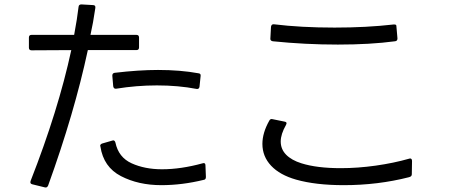

<svg xmlns="http://www.w3.org/2000/svg" viewBox="-20 -826 2040 870"><path d="M123 -668H316Q330 -743 336 -795Q337 -806 349 -806L401 -803Q414 -803 412 -790Q402 -721 390 -668H598Q610 -668 610 -656V-611Q610 -599 598 -599H378Q317 -314 198 15Q193 26 183 23L126 9Q114 6 119 -7Q244 -326 303 -599Q245 -598 123 -598Q111 -598 111 -610V-656Q111 -668 123 -668ZM871 -423Q788 -439 691 -439Q599 -439 506 -424H504Q495 -424 493 -435L489 -482V-484Q489 -494 499 -496Q608 -509 696 -509Q797 -509 879 -494Q891 -493 889 -481L884 -433Q883 -427 879.5 -424.5Q876 -422 871 -423ZM903 -11Q805 13 711 13Q607 13 528 -28Q449 -69 435 -162L434 -165Q434 -173 444 -176L489 -189L493 -190Q500 -190 503 -180Q517 -113 576.5 -86Q636 -59 714 -59Q800 -59 898 -86Q900 -87 903 -87Q911 -87 911 -76L913 -24Q913 -12 903 -11Z M1770 -639Q1658 -624 1511 -624Q1363 -624 1216 -639Q1205 -641 1205 -650Q1205 -657 1208 -705Q1210 -717 1221 -716Q1344 -701 1496 -701Q1640 -701 1763 -715H1767Q1776 -715 1776 -709L1781 -652Q1781 -640 1770 -639ZM1169 -174Q1169 -224 1200 -279Q1205 -289 1215 -286L1269 -275Q1283 -273 1276 -260Q1252 -218 1252 -185Q1252 -150 1276.5 -125Q1301 -100 1346 -86Q1416 -64 1524 -64Q1601 -64 1682.5 -75.5Q1764 -87 1834 -107L1838 -108Q1847 -108 1847 -96L1846 -36Q1846 -26 1833 -23Q1692 13 1538 13Q1410 13 1322 -12Q1248 -33 1208.5 -75Q1169 -117 1169 -174Z"/></svg>

Font: LINE Seed JP_TTF Regular
Style: Regular
Weight: 400
Designer: LINE & Fontrix & Fontworks
Version: Version 1.002